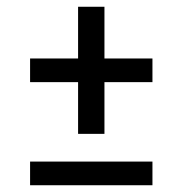

<svg xmlns="http://www.w3.org/2000/svg" viewBox="-20 -548 540 568"><path d="M211 -152V-305H69V-375H211V-528H289V-375H431V-305H289V-152ZM69 0V-70H431V0Z"/></svg>

Font: Iosevka Gothic
Style: Regular
Weight: 400
Monospace: yes
Designer: Belleve Invis
Foundry: Belleve Invis
Version: Version 15.5.1; ttfautohint (v1.8.4)